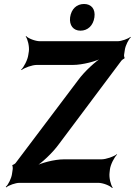

<svg xmlns="http://www.w3.org/2000/svg" viewBox="-20 -918 677 964"><path d="M277 -196 590 -614C592 -617 602 -624 604 -624L606 -628C604 -628 602 -639 603 -643L607 -669C610 -689 625 -720 637 -731L635 -733C623 -723 590 -711 570 -711H181C157 -711 122 -725 111 -737L109 -735C119 -722 128 -685 125 -661L122 -642C119 -618 100 -581 86 -568L88 -566C103 -578 141 -592 165 -592H346C394 -592 463 -610 498 -629L497 -633C463 -613 404 -560 371 -514L58 -99C56 -96 44 -89 42 -89V-85C44 -85 44 -73 44 -70L40 -43C37 -23 22 9 9 20L11 23C24 12 58 0 78 0H473C497 0 532 14 543 26L546 24C536 11 527 -26 530 -50L532 -68C535 -92 554 -129 568 -142L567 -144C552 -132 513 -118 489 -118H301C253 -118 185 -100 151 -81L152 -77C187 -97 244 -150 277 -196ZM384 -764C421 -764 448 -790 454 -831C460 -872 439 -898 402 -898C365 -898 338 -873 332 -831C327 -791 348 -764 384 -764Z"/></svg>

Font: Asimov
Style: EdgeNarIt
Weight: 500
Designer: Google
Version: Version 2.000980: 2014